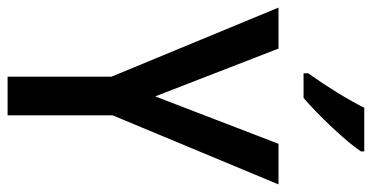

<svg xmlns="http://www.w3.org/2000/svg" viewBox="-257 -723 980 506"><g transform="rotate(90 233.0 -470.0)"><path d="M379 -931V-940H264C242 -896 208 -841 173 -792V-780H238C283 -818 353 -892 379 -931ZM234 -389 108 -714H0L182 -274V0H284V-277L466 -714H359Z"/></g></svg>

Font: Noto Sans Gurmukhi UI Condensed Medium
Style: Regular
Weight: 500
Width: 3
Designer: Jelle Bosma - Monotype Design Team
Foundry: Monotype Imaging Inc.
Version: Version 2.004